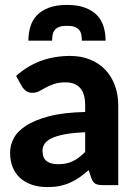

<svg xmlns="http://www.w3.org/2000/svg" viewBox="-20 -753 552 781"><path d="M21 0ZM398 0Q378.5 0 368.2 -5.5Q358 -11 351.5 -28.5L340.5 -61Q321 -44 302.8 -31.2Q284.5 -18.5 264.8 -9.8Q245 -1 222.8 3.5Q200.5 8 173.5 8Q139.5 8 111.5 -1Q83.5 -10 63.2 -27.8Q43 -45.5 32 -72Q21 -98.5 21 -133Q21 -161.5 35.5 -189.8Q50 -218 85.2 -241.2Q120.5 -264.5 179.2 -280Q238 -295.5 326.5 -297.5V-324Q326.5 -372.5 306 -395.2Q285.5 -418 247 -418Q218.5 -418 199.5 -411.2Q180.5 -404.5 166.2 -396.8Q152 -389 139.5 -382.2Q127 -375.5 110.5 -375.5Q96 -375.5 86.2 -382.8Q76.5 -390 70 -400L45.5 -444Q91 -485 146 -505.2Q201 -525.5 265 -525.5Q311 -525.5 347.2 -510.5Q383.5 -495.5 408.8 -468.8Q434 -442 447.5 -405Q461 -368 461 -324V0ZM216.5 -85Q250.5 -85 276 -97.2Q301.5 -109.5 326.5 -135V-215Q276 -213 242.5 -206.5Q209 -200 189.2 -190.2Q169.5 -180.5 161.2 -167.8Q153 -155 153 -140Q153 -110 169.8 -97.5Q186.5 -85 216.5 -85ZM252.5 -733Q297 -733 327.2 -721.2Q357.5 -709.5 375.8 -689.8Q394 -670 401.8 -643.5Q409.5 -617 409.5 -587.5H313Q313 -602 310.5 -613.2Q308 -624.5 301.2 -632.2Q294.5 -640 282.8 -644Q271 -648 252.5 -648Q234 -648 222.2 -644Q210.5 -640 203.8 -632.2Q197 -624.5 194.5 -613.2Q192 -602 192 -587.5H95.5Q95.5 -617 103.2 -643.5Q111 -670 129.2 -689.8Q147.5 -709.5 177.8 -721.2Q208 -733 252.5 -733Z"/></svg>

Font: Lato Heavy
Style: Regular
Weight: 800
Designer: Lukasz Dziedzic
Foundry: tyPoland Lukasz Dziedzic
Version: Version 2.007; 2014-02-27